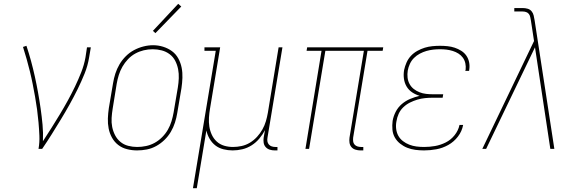

<svg xmlns="http://www.w3.org/2000/svg" viewBox="-20 -777 3040 1002"><path d="M181 0Q187 -34 185.5 -69Q184 -104 181 -138Q178 -172 173.5 -205.5Q169 -239 163 -272.5Q157 -306 150.5 -339Q144 -372 136 -404.5Q128 -437 119 -469Q110 -501 100 -532L118 -538Q131 -499 142 -458.5Q153 -418 162 -377Q171 -336 178.5 -294.5Q186 -253 192 -211Q198 -169 202 -126.5Q206 -84 204 -40Q227 -75 249 -110Q271 -145 292.5 -180.5Q314 -216 334 -252.5Q354 -289 371.5 -325.5Q389 -362 404 -400Q419 -438 426 -477L434 -530H454L445 -477Q438 -434 421.5 -393Q405 -352 385 -311.5Q365 -271 343 -231.5Q321 -192 297.5 -153.5Q274 -115 250 -76.5Q226 -38 200 0Z M695 8Q669 8 643 1.5Q617 -5 597 -20.5Q577 -36 564.5 -58.5Q552 -81 547 -106.5Q542 -132 543 -159Q544 -186 548 -213L570 -343Q574 -368 582 -393Q590 -418 603.5 -441Q617 -464 636.5 -483.5Q656 -503 679.5 -515.5Q703 -528 728.5 -534.5Q754 -541 779 -541Q806 -541 831.5 -533Q857 -525 877.5 -510Q898 -495 910.5 -472Q923 -449 928 -423.5Q933 -398 932 -371Q931 -344 927 -317L905 -187Q901 -162 893 -137Q885 -112 871.5 -89Q858 -66 838.5 -47Q819 -28 795.5 -15Q772 -2 746.5 3Q721 8 695 8ZM696 -10Q719 -10 742.5 -15Q766 -20 787 -31.5Q808 -43 826 -61Q844 -79 856 -100Q868 -121 875 -144Q882 -167 886 -190L908 -320Q912 -344 913 -368.5Q914 -393 909.5 -416Q905 -439 894.5 -459.5Q884 -480 865.5 -494Q847 -508 824 -514Q801 -520 777 -520Q753 -520 730 -514.5Q707 -509 686 -497.5Q665 -486 648 -468Q631 -450 619 -429Q607 -408 600 -385.5Q593 -363 589 -340L568 -210Q564 -186 562.5 -161.5Q561 -137 565.5 -114.5Q570 -92 580.5 -71.5Q591 -51 608.5 -36.5Q626 -22 649 -16Q672 -10 696 -10ZM791 -604 778 -616 910 -757 926 -743Z M987 205 1106 -512H1047V-530H1129L1076 -210Q1072 -187 1070.5 -163Q1069 -139 1072.5 -116.5Q1076 -94 1085.5 -73.5Q1095 -53 1111.5 -38Q1128 -23 1150 -16.5Q1172 -10 1196 -10Q1218 -10 1241 -15Q1264 -20 1284.5 -32.5Q1305 -45 1321.5 -63Q1338 -81 1349.5 -101.5Q1361 -122 1367.5 -144Q1374 -166 1378 -189L1434 -530H1454L1376 -59Q1374 -49 1375.5 -39.5Q1377 -30 1383 -23Q1389 -16 1398 -13Q1407 -10 1417 -10H1428V8H1414Q1400 8 1387.5 4Q1375 0 1366.5 -9.5Q1358 -19 1356 -32Q1354 -45 1356 -59L1363 -98Q1351 -75 1333.5 -54Q1316 -33 1293 -18.5Q1270 -4 1244.5 2Q1219 8 1194 8Q1170 8 1146 2Q1122 -4 1104 -18Q1086 -32 1074 -52.5Q1062 -73 1057 -96L1007 205Z M1861 8Q1848 8 1835 4Q1822 0 1814 -9.5Q1806 -19 1804 -32Q1802 -45 1804 -59L1879 -512H1678L1593 0H1574L1658 -512H1580L1583 -530H1980L1977 -512H1898L1823 -59Q1822 -49 1823 -39.5Q1824 -30 1830 -23Q1836 -16 1845 -13Q1854 -10 1864 -10H1876V8Z M2193 8Q2170 8 2147.5 5Q2125 2 2105 -6Q2085 -14 2068 -27.5Q2051 -41 2040.5 -59.5Q2030 -78 2028 -100.5Q2026 -123 2029 -146Q2033 -170 2045 -193.5Q2057 -217 2077 -234Q2097 -251 2121 -261Q2145 -271 2170 -277Q2149 -283 2131 -295Q2113 -307 2102 -325.5Q2091 -344 2088 -366.5Q2085 -389 2089 -412Q2093 -431 2101.5 -450.5Q2110 -470 2124.5 -485.5Q2139 -501 2158 -511.5Q2177 -522 2196.5 -528Q2216 -534 2236.5 -536Q2257 -538 2276 -538Q2296 -538 2315.5 -536Q2335 -534 2353 -528Q2371 -522 2387 -512Q2403 -502 2413.5 -487Q2424 -472 2428 -453Q2432 -434 2429 -414Q2429 -412 2428.5 -410.5Q2428 -409 2428 -407H2408Q2409 -408 2409 -410Q2409 -412 2410 -413Q2412 -430 2408.5 -446.5Q2405 -463 2395.5 -476Q2386 -489 2372.5 -497.5Q2359 -506 2343 -511Q2327 -516 2310.5 -518Q2294 -520 2276 -520Q2259 -520 2241 -518Q2223 -516 2205.5 -511Q2188 -506 2171 -497Q2154 -488 2140.5 -474.5Q2127 -461 2119 -443.5Q2111 -426 2108 -409Q2105 -390 2107 -372Q2109 -354 2117.5 -338.5Q2126 -323 2139.5 -312.5Q2153 -302 2169.5 -295.5Q2186 -289 2204 -287Q2222 -285 2241 -285H2293L2290 -267H2238Q2218 -267 2198 -265Q2178 -263 2158 -257Q2138 -251 2119 -241.5Q2100 -232 2084.5 -217Q2069 -202 2060.5 -183Q2052 -164 2049 -144Q2045 -124 2047.5 -104Q2050 -84 2059 -68Q2068 -52 2083 -40.5Q2098 -29 2116 -22Q2134 -15 2153.5 -12.5Q2173 -10 2193 -10Q2222 -10 2250.5 -15Q2279 -20 2306 -33.5Q2333 -47 2352.5 -71.5Q2372 -96 2378 -125H2397Q2391 -92 2370 -64.5Q2349 -37 2319.5 -20.5Q2290 -4 2257.5 2Q2225 8 2193 8Z M2497 0 2767 -563 2751 -668Q2749 -677 2747.5 -686.5Q2746 -696 2740.5 -703.5Q2735 -711 2726 -714Q2717 -717 2708 -717H2664V-735H2708Q2721 -735 2733.5 -731.5Q2746 -728 2754 -718.5Q2762 -709 2765 -696.5Q2768 -684 2770 -671Q2770 -671 2770 -671Q2770 -671 2770 -671L2873 0H2852L2772 -530L2517 0Z"/></svg>

Font: Iosevka Slab Thin Oblique
Style: Regular
Weight: 100
Italic angle: -9°
Monospace: yes
Designer: Belleve Invis
Foundry: Belleve Invis
Version: Version 11.1.0; ttfautohint (v1.8.3)